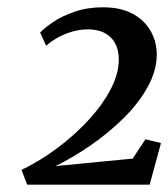

<svg xmlns="http://www.w3.org/2000/svg" viewBox="-20 -928 461 526"><path d="M54.5 -422 39 -462.5Q90.5 -487.5 138.5 -523.5Q186.5 -559.5 224.5 -601.2Q262.5 -643 284.2 -685.5Q306 -728 305.5 -766Q305 -804.5 282.8 -826Q260.5 -847.5 221 -847.5Q197 -847.5 174.8 -840.5Q152.5 -833.5 134.8 -823Q117 -812.5 106.5 -802.5L90 -839Q103 -852.5 127 -868.5Q151 -884.5 185.2 -896.2Q219.5 -908 262.5 -908Q310.5 -908 343 -890.5Q375.5 -873 392.2 -844Q409 -815 409.5 -780Q409.5 -735 385 -690.5Q360.5 -646 319.8 -605.5Q279 -565 230 -531Q181 -497 132 -473L343.5 -493.5L378.5 -546.5L421 -536L390 -422Z"/></svg>

Font: Merriweather 48pt SemiBold
Style: Italic
Weight: 600
Italic angle: -7.8°
Designer: Eben Sorkin
Foundry: Eben Sorkin
Version: Version 2.101